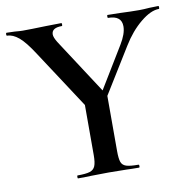

<svg xmlns="http://www.w3.org/2000/svg" viewBox="-73 -698 768 770"><g transform="rotate(-10 311.5 -312.5)"><path d="M469 -569Q469 -613 414 -613Q412 -613 412 -619Q412 -625 414 -625L466 -624Q508 -622 543 -622Q560 -622 584 -624L621 -625Q623 -625 623 -619Q623 -613 621 -613Q588 -613 546 -578.5Q504 -544 471 -490L332 -265L312 -281L444 -498Q469 -539 469 -569ZM3 -613Q0 -613 0 -619Q0 -625 3 -625L36 -624Q58 -622 68 -622Q101 -622 163 -624L226 -625Q228 -625 228 -619Q228 -613 226 -613Q184 -613 184 -586Q184 -574 197 -553L350 -318L270 -273L109 -519Q75 -572 50.5 -592.5Q26 -613 3 -613ZM357 -319V-81Q357 -50 362 -36Q367 -22 382.5 -17Q398 -12 432 -12Q435 -12 435 -6Q435 0 432 0Q400 0 382 -1L309 -2L237 -1Q217 0 184 0Q182 0 182 -6Q182 -12 184 -12Q218 -12 234 -17Q250 -22 256 -36.5Q262 -51 262 -81V-310Z"/></g></svg>

Font: Cormorant Unicase SemiBold
Style: Regular
Weight: 600
Designer: Christian Thalmann (Catharsis Fonts)
Foundry: Catharsis Fonts
Version: Version 4.000